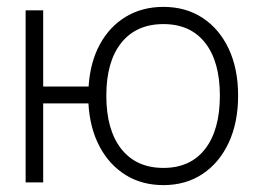

<svg xmlns="http://www.w3.org/2000/svg" viewBox="-20 -530 756 558"><path d="M672 -252Q672 -174 644.8 -115.5Q617.5 -57 568.8 -24.5Q520 8 455 8Q392.5 8 345 -21.5Q297.5 -51 269.2 -104.5Q241 -158 237 -229.5H105.5V0H54.5V-500H105.5V-278.5H237.5Q242 -349 270.2 -401Q298.5 -453 346 -481.5Q393.5 -510 455 -510Q520 -510 568.8 -478Q617.5 -446 644.8 -388Q672 -330 672 -252ZM619 -252Q619 -351 576.2 -405.5Q533.5 -460 455 -460Q376 -460 332.5 -405.5Q289 -351 289 -252Q289 -152.5 332.5 -97.2Q376 -42 455 -42Q533.5 -42 576.2 -97.2Q619 -152.5 619 -252Z"/></svg>

Font: Overused Grotesk Light
Style: Regular
Weight: 300
Version: Version 0.004